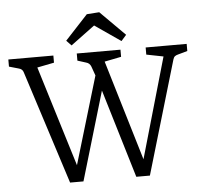

<svg xmlns="http://www.w3.org/2000/svg" viewBox="-53 -798 910 858"><g transform="rotate(-5 402.5 -369.5)"><path d="M414 -425 287 4H227L64 -504Q60 -520 42 -524L0 -536V-568H202V-536L126 -521L272 -46H257L389 -488ZM367 -504Q361 -520 345 -524L307 -536V-568H503V-536L428 -521L571 -44H555L692 -521L616 -536V-568H800V-536L757 -524Q749 -522 743.5 -518Q738 -514 735 -504L585 4H524L395 -425ZM265 -629 367 -739 423 -743 534 -632 511 -606 395 -686 287 -606Z"/></g></svg>

Font: Yrsa Light
Style: Regular
Weight: 300
Designer: Anna Giedrys (Yrsa+Rasa design), David Brezina (Yrsa art-direction, Rasa art-direction, design)
Foundry: Rosetta Type Foundry
Version: Version 2.004